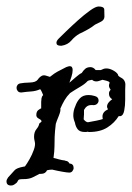

<svg xmlns="http://www.w3.org/2000/svg" viewBox="-39 -508 407 592"><path d="M5 61Q1 64 -5 64Q-19 64 -19 51Q-19 46 -14 39Q0 24 6 17Q12 10 33 6Q35 6 36 5.5Q37 5 38 5Q44 -3 52 -17Q60 -31 65.5 -46.5Q71 -62 68 -72Q67 -76 66.5 -79.5Q66 -83 66 -86Q66 -101 73.5 -110Q81 -119 82 -127L88 -132Q89 -133 89 -133.5Q89 -134 89 -134Q89 -138 81 -142Q73 -146 73 -153Q73 -164 79 -168.5Q85 -173 88 -174V-194Q88 -199 89 -205Q90 -211 94 -215Q92 -220 90 -224.5Q88 -229 85 -233Q72 -227 57 -226Q42 -225 28 -223H25Q19 -223 15.5 -227.5Q12 -232 12 -237Q12 -242 15 -246Q18 -250 24 -251Q34 -253 52.5 -253.5Q71 -254 77 -262L80 -266Q84 -271 89.5 -274Q95 -277 102 -275L115 -271Q130 -283 138 -287Q146 -291 165 -301Q173 -304 176 -304Q185 -304 185 -292Q185 -283 181.5 -272Q178 -261 175 -253Q181 -258 193.5 -269Q206 -280 213 -283Q218 -291 224 -296Q230 -301 240 -301Q249 -301 256 -292H272Q276 -294 280 -295.5Q284 -297 289 -297Q300 -297 312.5 -289.5Q325 -282 326 -274Q331 -270 336 -267.5Q341 -265 344 -260Q348 -253 347.5 -246Q347 -239 347 -231Q347 -219 347 -200.5Q347 -182 344 -167Q341 -152 333 -150H327Q314 -129 292 -115Q270 -101 236 -101Q233 -101 232 -102Q229 -101 223 -101Q207 -101 200.5 -109.5Q194 -118 192 -130Q187 -142 187 -152Q187 -167 193 -180Q198 -195 207.5 -205Q217 -215 234 -215Q243 -215 253 -212Q265 -209 265 -198Q265 -192 260 -187.5Q255 -183 246 -184H242Q228 -184 220 -169V-155Q220 -153 219.5 -148.5Q219 -144 219 -140Q225 -132 232 -131Q244 -133 258.5 -136Q273 -139 278 -141Q277 -144 277 -149Q277 -163 294 -171Q291 -176 291 -179Q291 -191 307 -202Q297 -208 297 -219Q297 -225 299 -227Q301 -229 302 -232Q297 -238 297 -244Q297 -247 298 -249.5Q299 -252 299 -253Q299 -255 295 -257Q291 -259 277 -262Q273 -261 268 -259Q263 -257 258 -257Q250 -257 245 -262Q241 -261 237.5 -260.5Q234 -260 231 -258Q223 -249 207.5 -240Q192 -231 177 -221Q167 -211 160 -199Q153 -187 147 -173Q149 -167 142 -150Q135 -133 133 -126Q130 -101 129.5 -86Q129 -71 129 -57Q129 -43 126 -21Q135 -19 143.5 -16.5Q152 -14 162 -13L163 -12Q171 -12 175 -4Q188 -3 188 10Q188 15 184 20Q180 25 172 24Q168 24 153.5 21.5Q139 19 122 15Q118 15 114 15.5Q110 16 106 17Q101 28 88 28H83Q73 33 63.5 38Q54 43 41 44Q31 44 26 44.5Q21 45 19 46Q19 46 17 48Q16 49 14.5 52.5Q13 56 5 61ZM151 -367H148Q135 -367 135 -376Q135 -382 142 -389Q149 -396 165.5 -412Q182 -428 201.5 -445.5Q221 -463 238.5 -475.5Q256 -488 265 -488Q282 -488 282.5 -478.5Q283 -469 283 -457Q283 -447 273 -441.5Q263 -436 254 -432Q244 -424 231.5 -417Q219 -410 206 -404Q192 -396 181 -383Q170 -370 151 -367Z"/></svg>

Font: Are You Serious
Style: Regular
Weight: 400
Designer: Robert E. Leuschke
Foundry: Robert E. Leuschke
Version: Version 1.100